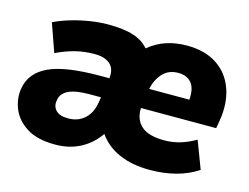

<svg xmlns="http://www.w3.org/2000/svg" viewBox="-78 -646 1018 784"><g transform="rotate(15 430.5 -254.0)"><path d="M207 11Q132 11 87.5 -17Q43 -45 25.5 -87.5Q8 -130 15 -174Q26 -242 95.5 -275Q165 -308 314 -308H352Q357 -348 334.5 -368Q312 -388 270 -388Q228 -388 190.5 -379Q153 -370 108 -349L66 -468Q96 -483 134.5 -494.5Q173 -506 214 -512.5Q255 -519 291 -519Q358 -519 399 -505.5Q440 -492 463 -464Q498 -493 538 -506Q578 -519 624 -519Q701 -519 751.5 -485.5Q802 -452 823 -393Q844 -334 832 -259L826 -224H508Q506 -175 536.5 -148Q567 -121 634 -121Q667 -121 698.5 -130Q730 -139 765 -159L809 -43Q767 -15 715.5 -2Q664 11 608 11Q533 11 478 -13Q423 -37 391 -83Q360 -38 313.5 -13.5Q267 11 207 11ZM619 -402Q578 -402 553.5 -375.5Q529 -349 520 -308H690Q694 -355 675 -378.5Q656 -402 619 -402ZM231 -106Q273 -106 300.5 -131Q328 -156 335 -199L339 -224H291Q232 -224 202 -209.5Q172 -195 168 -166Q163 -140 179 -123Q195 -106 231 -106Z"/></g></svg>

Font: Mulish Black
Style: Italic
Weight: 900
Italic angle: -9°
Designer: Vernon Adams
Foundry: Vernon Adams
Version: Version 3.603; ttfautohint (v1.8.3)